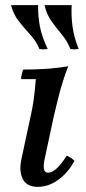

<svg xmlns="http://www.w3.org/2000/svg" viewBox="-20 -710 334 745"><path d="M127 15Q84 15 68.5 -15Q53 -45 63 -92L99 -260Q106 -290 110.5 -321.5Q115 -353 119 -403H62Q62 -411 64.5 -422Q67 -433 70 -440Q109 -440 153 -442.5Q197 -445 245 -453Q234 -427 223 -391Q212 -355 203.5 -320Q195 -285 189 -260L153 -92Q148 -69 150.5 -54.5Q153 -40 167 -40Q181 -40 198.5 -55Q216 -70 239 -106Q248 -102 255 -97.5Q262 -93 269 -86Q245 -41 207 -13Q169 15 127 15ZM153 -690H258Q256 -647 261.5 -606.5Q267 -566 285 -520Q268 -517 253 -520Q241 -551 219.5 -576.5Q198 -602 179 -629Q160 -656 153 -690ZM23 -690H128Q127 -647 135 -606.5Q143 -566 165 -520Q148 -517 133 -520Q120 -551 96.5 -576.5Q73 -602 52 -629Q31 -656 23 -690Z"/></svg>

Font: Poltawski Nowy
Style: Italic
Weight: 400
Italic angle: -12°
Designer: Adam Pótawski, Mateusz Machalski, Borys Kosmynka, Ania Wieluska
Foundry: Capitalics.wtf
Version: Version 1.001;gftools[0.9.25]